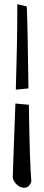

<svg xmlns="http://www.w3.org/2000/svg" viewBox="-20 -800 208 906"><path d="M43 -47.9 52.7 -311.5 116.2 -305.7Q120.1 -31.2 127.9 55.7Q119.1 85.9 93.8 85.9Q76.2 85.9 60.1 71.8Q43.9 57.6 40 37.1Q40 34.2 40.5 27.3Q41 20.5 41.5 1Q42 -18.6 43 -47.9ZM61.5 -780.3 106.4 -769.5Q110.4 -682.6 114.3 -382.8L54.7 -377Q61.5 -600.6 61.5 -740.2Z"/></svg>

Font: Neucha
Style: Regular
Weight: 400
Designer: Jovanny Lemonad
Foundry: Jovanny Lemonad
Version: Version 001.001